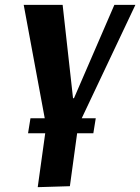

<svg xmlns="http://www.w3.org/2000/svg" viewBox="-20 -520 580 794"><path d="M540 -500 318 -31H376L366 31H299L269 250L136 254L167 31H96L106 -31H165L78 -500H239L282 -114H286L453 -500Z"/></svg>

Font: Arsenal
Style: Bold Italic
Weight: 700
Italic angle: -9.10001°
Designer: Andrij Shevchenko
Foundry: Stairsfor
Version: Version 2.001;PS 002.001;hotconv 1.0.88;makeotf.lib2.5.64775